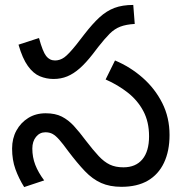

<svg xmlns="http://www.w3.org/2000/svg" viewBox="-20 -745 742 778"><path d="M197 -425Q168 -425 141.5 -436Q115 -447 93 -477.5Q71 -508 55 -564L138 -591Q153 -536 167 -518Q181 -500 203 -500Q223 -500 240.5 -512.5Q258 -525 290 -565L321 -605Q355 -649 383.5 -675Q412 -701 444 -713Q476 -725 520 -725L526 -648Q491 -646 467.5 -637Q444 -628 424.5 -608.5Q405 -589 379 -556L356 -526Q328 -490 303 -468Q278 -446 252.5 -435.5Q227 -425 197 -425ZM472 12Q425 12 390 -3.5Q355 -19 324 -51.5Q293 -84 256 -133Q235 -162 220.5 -178.5Q206 -195 193.5 -202Q181 -209 164 -209Q141 -209 126 -190.5Q111 -172 111 -143Q111 -108 123 -77Q135 -46 159 -14L78 13Q56 -22 42.5 -59.5Q29 -97 29 -143Q29 -184 46.5 -216Q64 -248 94.5 -267Q125 -286 165 -286Q204 -286 230.5 -272.5Q257 -259 279.5 -234.5Q302 -210 328 -175Q358 -136 380 -112.5Q402 -89 425 -78Q448 -67 480 -67Q530 -67 557 -99.5Q584 -132 584 -193Q584 -251 561 -294.5Q538 -338 498 -369.5Q458 -401 408 -423L446 -500Q508 -474 558 -430Q608 -386 637.5 -327.5Q667 -269 667 -198Q667 -133 644.5 -85.5Q622 -38 579 -13Q536 12 472 12Z"/></svg>

Font: telugu25
Style: Book
Weight: 400
Designer: Jelle Bosma - Monotype Design Team
Foundry: Monotype Imaging Inc.
Version: Version 2.003